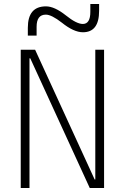

<svg xmlns="http://www.w3.org/2000/svg" viewBox="-20 -943 626 963"><path d="M84 0V-693.4H156.2L454.6 -43H458V-693.4H502V0H430.2L131.8 -650.4H127.9V0ZM119.6 -764.6V-803.7Q119.6 -911.1 210.4 -911.1Q253.4 -911.1 310.5 -865.7Q363.8 -822.8 395.5 -822.8Q433.1 -822.8 433.1 -883.8V-922.9H477.1V-888.7Q477.1 -781.2 396 -781.2Q350.1 -781.2 290.5 -829.1Q238.3 -869.6 210 -869.6Q163.6 -869.6 163.6 -808.6V-764.6Z"/></svg>

Font: Caskaydia Cove ExtraLight
Style: Regular
Weight: 200
Monospace: yes
Designer: Aaron Bell
Foundry: Saja Typeworks
Version: Version 4.300; ttfautohint (v1.8.3)